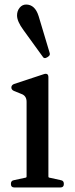

<svg xmlns="http://www.w3.org/2000/svg" viewBox="-20 -825 329 845"><path d="M188 -573Q174 -564 167 -577L83 -693Q55 -731 55 -757Q55 -777 66.5 -791Q78 -805 95 -805Q134 -805 150 -754L198 -594Q203 -582 191 -575ZM43 0Q28 0 28 -15V-16Q28 -30 41 -32L92 -43Q97 -43 97 -49V-377Q97 -404 73 -412L41 -425Q30 -430 30 -440Q30 -450 41 -455L171 -498Q193 -506 193 -485V-49Q193 -43 198 -43L248 -32Q261 -30 261 -16V-15Q261 0 246 0Z"/></svg>

Font: Caslon OS
Style: Regular
Weight: 400
Designer: Alfredo Marco Pradil
Foundry: Hanken Design Co.
Version: Version 1.000;PS 001.000;hotconv 1.0.88;makeotf.lib2.5.64775